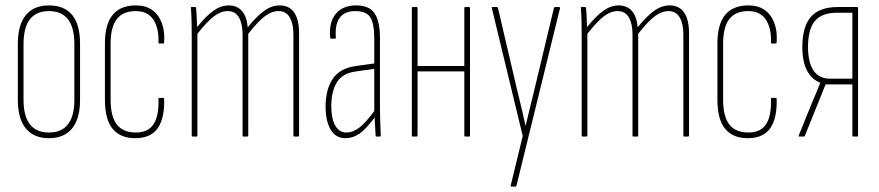

<svg xmlns="http://www.w3.org/2000/svg" viewBox="-20 -505 3252 710"><path d="M161 6Q105 6 75.5 -30Q46 -66 46 -135V-343Q46 -413 75.5 -449Q105 -485 161 -485Q218 -485 247 -449.5Q276 -414 276 -343V-135Q276 -66 246.5 -30Q217 6 161 6ZM161 -15Q208 -15 231.5 -45.5Q255 -76 255 -136V-342Q255 -403 231.5 -433.5Q208 -464 161 -464Q114 -464 90.5 -433.5Q67 -403 67 -342V-136Q67 -76 90.5 -45.5Q114 -15 161 -15Z M483 6Q427 7 397.5 -27.5Q368 -62 368 -136V-344Q368 -416 397 -450.5Q426 -485 482 -485Q518 -485 542 -468.5Q566 -452 578 -421Q590 -390 587 -349Q587 -344 583 -344H569Q568 -344 567 -345Q566 -346 566 -348Q568 -401 547 -432.5Q526 -464 482 -464Q435 -464 412 -434.5Q389 -405 389 -343V-137Q389 -74 412 -44.5Q435 -15 483 -15Q528 -15 548 -46Q568 -77 566 -139Q566 -143 569 -143H583Q587 -143 587 -139Q589 -69 564 -32Q539 5 483 6Z M692 0Q689 0 689 -4V-368Q689 -395 688.5 -423Q688 -451 686 -475Q685 -479 689 -479H702Q705 -479 705 -475Q707 -457 707.5 -438Q708 -419 709 -405Q742 -446 769.5 -465.5Q797 -485 826 -485Q857 -485 875 -464Q893 -443 896 -404Q930 -446 957.5 -465.5Q985 -485 1014 -485Q1050 -485 1068 -458.5Q1086 -432 1086 -382V-4Q1086 0 1082 0H1068Q1065 0 1065 -4V-378Q1065 -417 1051.5 -440.5Q1038 -464 1010 -464Q985 -464 959.5 -445Q934 -426 898 -380V-4Q898 0 894 0H880Q877 0 877 -4V-378Q877 -417 863.5 -440.5Q850 -464 822 -464Q797 -464 771.5 -445Q746 -426 710 -380V-4Q710 0 706 0Z M1372 0Q1369 0 1369 -4Q1367 -31 1366 -55.5Q1365 -80 1365 -93L1364 -94V-362Q1364 -419 1349 -441.5Q1334 -464 1294 -464Q1254 -464 1236 -439Q1218 -414 1222 -366Q1222 -362 1218 -362H1205Q1201 -362 1201 -366Q1196 -422 1221 -453Q1246 -484 1294 -485Q1343 -486 1364 -457.5Q1385 -429 1385 -363V-111Q1385 -83 1386 -55.5Q1387 -28 1388 -4Q1388 0 1385 0ZM1258 6Q1221 6 1202.5 -26Q1184 -58 1184 -111Q1184 -174 1210.5 -213.5Q1237 -253 1297 -261L1368 -271V-251L1298 -241Q1247 -235 1226 -201Q1205 -167 1205 -112Q1205 -67 1219.5 -41Q1234 -15 1261 -15Q1284 -15 1307.5 -32Q1331 -49 1369 -101V-75Q1333 -27 1309 -10.5Q1285 6 1258 6Z M1701 0Q1697 0 1697 -4V-475Q1697 -479 1701 -479H1715Q1718 -479 1718 -475V-4Q1718 0 1715 0ZM1506 0Q1503 0 1503 -4V-475Q1503 -479 1506 -479H1520Q1524 -479 1524 -475V-4Q1524 0 1520 0ZM1520 -241V-261H1702V-241Z M1872 185Q1867 185 1869 179L1913 -2L1799 -474Q1797 -479 1801 -479H1817Q1821 -479 1822 -473L1891 -178Q1899 -144 1907.5 -109.5Q1916 -75 1923 -41H1924Q1932 -75 1940.5 -109.5Q1949 -144 1957 -177L2028 -474Q2029 -479 2032 -479H2047Q2049 -479 2050.5 -477.5Q2052 -476 2050 -471L1890 181Q1889 185 1885 185Z M2134 0Q2131 0 2131 -4V-368Q2131 -395 2130.5 -423Q2130 -451 2128 -475Q2127 -479 2131 -479H2144Q2147 -479 2147 -475Q2149 -457 2149.5 -438Q2150 -419 2151 -405Q2184 -446 2211.5 -465.5Q2239 -485 2268 -485Q2299 -485 2317 -464Q2335 -443 2338 -404Q2372 -446 2399.5 -465.5Q2427 -485 2456 -485Q2492 -485 2510 -458.5Q2528 -432 2528 -382V-4Q2528 0 2524 0H2510Q2507 0 2507 -4V-378Q2507 -417 2493.5 -440.5Q2480 -464 2452 -464Q2427 -464 2401.5 -445Q2376 -426 2340 -380V-4Q2340 0 2336 0H2322Q2319 0 2319 -4V-378Q2319 -417 2305.5 -440.5Q2292 -464 2264 -464Q2239 -464 2213.5 -445Q2188 -426 2152 -380V-4Q2152 0 2148 0Z M2748 6Q2692 7 2662.5 -27.5Q2633 -62 2633 -136V-344Q2633 -416 2662 -450.5Q2691 -485 2747 -485Q2783 -485 2807 -468.5Q2831 -452 2843 -421Q2855 -390 2852 -349Q2852 -344 2848 -344H2834Q2833 -344 2832 -345Q2831 -346 2831 -348Q2833 -401 2812 -432.5Q2791 -464 2747 -464Q2700 -464 2677 -434.5Q2654 -405 2654 -343V-137Q2654 -74 2677 -44.5Q2700 -15 2748 -15Q2793 -15 2813 -46Q2833 -77 2831 -139Q2831 -143 2834 -143H2848Q2852 -143 2852 -139Q2854 -69 2829 -32Q2804 5 2748 6Z M2936 0Q2932 0 2934 -5L2988 -138Q2995 -153 3001 -168.5Q3007 -184 3013 -198V-199Q2981 -212 2964 -244.5Q2947 -277 2947 -331Q2947 -406 2978.5 -442.5Q3010 -479 3078 -479H3150Q3153 -479 3153 -475V-4Q3153 0 3150 0H3136Q3132 0 3132 -4V-193H3033L2956 -2Q2955 0 2952 0ZM3050 -214H3132V-458H3077Q3019 -458 2993.5 -427.5Q2968 -397 2968 -331Q2968 -274 2988.5 -244Q3009 -214 3050 -214Z"/></svg>

Font: Sofia Sans Extra Condensed Thin
Style: Regular
Weight: 250
Version: Version 4.100